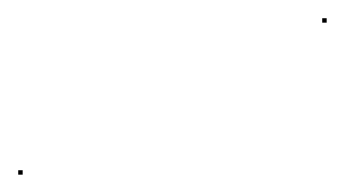

<svg xmlns="http://www.w3.org/2000/svg" viewBox="-44 -194 387 216"><path d="M318.5 -168.5H323.5V-173.5H318.5ZM-23.5 2.5H-18.5V-2.5H-23.5Z"/></svg>

Font: FRB American Cursive Just Endings
Style: Italic
Weight: 400
Italic angle: -25°
Version: Version 2.0;Modular Font Editor K font №1